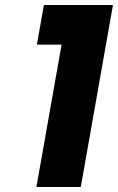

<svg xmlns="http://www.w3.org/2000/svg" viewBox="-20 -750 473 770"><path d="M128 -571 156 -730H433L304 0H126L227 -571Z"/></svg>

Font: Fz Poppins
Style: Bold Italic
Weight: 700
Italic angle: -10°
Designer: Ninad Kale (Devanagari), Jonny Pinhorn (Latin)
Foundry: Indian Type Foundry
Version: Vit hóa bi Vntype.Com & FontZin.Com